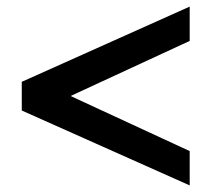

<svg xmlns="http://www.w3.org/2000/svg" viewBox="-20 -596 642 582"><path d="M46 -348 555 -576V-472L194 -305L555 -138V-34L46 -261Z"/></svg>

Font: Involve SemiBold
Style: Regular
Weight: 600
Designer: Stefan Peev
Foundry: Context Ltd.
Version: Version 1.001